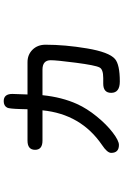

<svg xmlns="http://www.w3.org/2000/svg" viewBox="165 -774 669 1040"><g transform="rotate(-90 500.0 -253.5)"><path d="M517.6 13.7Q517.6 -29.3 567.4 -29.3H597.7Q645.5 -29.3 655.3 -49.8Q667 -72.3 680.7 -177.2Q694.3 -282.2 694.3 -313.5Q694.3 -358.4 643.6 -358.4H504.9Q494.1 -252.9 457 -170.9Q432.6 -117.2 389.6 -64.5Q346.7 -11.7 302.7 22Q258.8 55.7 235.4 55.7Q192.4 55.7 192.4 13.7Q192.4 -7.8 235.4 -36.1Q402.3 -150.4 422.9 -358.4H258.8Q209 -358.4 209 -398.4Q209 -439.5 258.8 -439.5H428.7L429.7 -476.6Q431.6 -540 437.5 -549.8Q447.3 -568.4 472.7 -568.4Q511.7 -568.4 511.7 -521.5L508.8 -439.5H683.6Q724.6 -439.5 751.5 -412.1Q778.3 -384.8 778.3 -341.8Q778.3 -236.3 758.3 -117.2Q738.3 2 701.2 34.2Q670.9 60.5 579.1 60.5Q517.6 60.5 517.6 13.7Z"/></g></svg>

Font: jf-openhuninn-2.0
Style: Regular
Weight: 400
Designer: [Kosugi Maru]
Designed by MOTOYA      

[Varela Round]
Joe Prince (Latin component); Avraham Cornfeld (Hebrew component)
Foundry: justfont CO.,LTD.
Version: 2.0